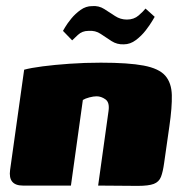

<svg xmlns="http://www.w3.org/2000/svg" viewBox="-20 -607 601 628"><path d="M55 0Q6 0 13 -51L59 -379Q81 -385 119.5 -390Q158 -395 207.5 -398.5Q257 -402 310 -402Q400 -402 450 -392.5Q500 -383 520.5 -359.5Q541 -336 542 -296Q543 -256 534 -194L517 -75Q513 -45 506.5 -28.5Q500 -12 483 -5.5Q466 1 430 1L301 0L335 -244Q339 -272 325 -282Q311 -292 296 -292Q286 -292 272.5 -288.5Q259 -285 251 -280L212 0ZM385 -462Q363 -461 345 -472.5Q327 -484 309.5 -496Q292 -508 269 -506Q249 -506 235 -493Q221 -480 216 -475L186 -506Q186 -506 193 -518Q200 -530 213 -546Q226 -562 243.5 -574.5Q261 -587 281 -587Q303 -589 321 -577.5Q339 -566 356.5 -554.5Q374 -543 395 -543Q418 -543 433.5 -556.5Q449 -570 456 -579L486 -552Q486 -552 478 -538.5Q470 -525 456.5 -507.5Q443 -490 424.5 -476Q406 -462 385 -462Z"/></svg>

Font: Genos Black
Style: Italic
Weight: 900
Italic angle: -8°
Version: Version 1.010